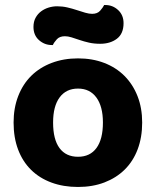

<svg xmlns="http://www.w3.org/2000/svg" viewBox="-20 -728 620 763"><path d="M545 -241Q545 -182 527 -134.5Q509 -87 475.5 -54Q442 -21 395 -3Q348 15 290 15Q232 15 184.5 -2.5Q137 -20 103.5 -53Q70 -86 52 -133.5Q34 -181 34 -241Q34 -299 52.5 -346.5Q71 -394 104.5 -427Q138 -460 185.5 -478Q233 -496 290 -496Q347 -496 394 -478Q441 -460 474.5 -426.5Q508 -393 526.5 -346Q545 -299 545 -241ZM290 -376Q243 -376 217 -341Q191 -306 191 -241Q191 -174 216.5 -139.5Q242 -105 290 -105Q338 -105 363.5 -140Q389 -175 389 -241Q389 -305 363 -340.5Q337 -376 290 -376ZM207 -703Q228 -703 247.5 -698.5Q267 -694 285 -688Q303 -682 318.5 -677.5Q334 -673 346 -673Q367 -673 378 -685.5Q389 -698 394 -708H399Q428 -708 449.5 -688Q471 -668 471 -636Q471 -594 444.5 -574Q418 -554 378 -554Q354 -554 334 -558.5Q314 -563 296.5 -569Q279 -575 264.5 -579.5Q250 -584 238 -584Q217 -584 206 -572Q195 -560 190 -549H186Q157 -549 135 -568.5Q113 -588 113 -621Q113 -642 121.5 -657.5Q130 -673 143.5 -683Q157 -693 173.5 -698Q190 -703 207 -703Z"/></svg>

Font: Baloo Tammudu 2
Style: Bold
Weight: 700
Designer: Maithili Shingre, Omkar Shende and Ek Type
Foundry: Ek Type
Version: Version 1.640;hotconv 1.0.111;makeotfexe 2.5.65597; ttfautoh